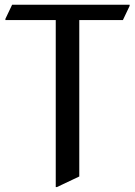

<svg xmlns="http://www.w3.org/2000/svg" viewBox="-20 -757 561 797"><path d="M211.4 19.5V-673.8H2.4V-678.7L30.3 -737.3H518.1V-732.4L490.2 -673.8H309.1V-24.4L216.3 19.5Z"/></svg>

Font: Nova Cut
Style: Book
Weight: 400
Version: Version 2.000